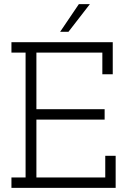

<svg xmlns="http://www.w3.org/2000/svg" viewBox="-20 -903 611 923"><path d="M536 0V-154H486V-50H155V-328H483V-378H155V-650H472V-546H522V-700H35V-650H103V-50H35V0ZM309 -750Q335 -783 360.5 -816.5Q386 -850 412 -883H359Q336 -850 314 -816.5Q292 -783 269 -750Z"/></svg>

Font: Josefin Slab Thin Medium
Style: Regular
Weight: 500
Version: Version 2.000